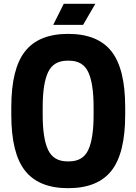

<svg xmlns="http://www.w3.org/2000/svg" viewBox="-20 -970 713 1003"><path d="M336 13Q183 13 111 -78Q39 -169 39 -370V-410Q39 -611 111 -702Q183 -793 336 -793Q490 -793 562 -702Q634 -611 634 -410V-370Q634 -169 562 -78Q490 13 336 13ZM332 -127H341Q413 -127 441 -186.5Q469 -246 469 -370V-410Q469 -534 441 -593.5Q413 -653 341 -653H332Q260 -653 231.5 -593.5Q203 -534 203 -410V-370Q203 -246 231.5 -186.5Q260 -127 332 -127ZM313 -950H478L414 -840H258Z"/></svg>

Font: Cooper Hewitt
Style: Bold
Weight: 711
Designer: Village Type and Design LLC
Foundry: Cooper Hewitt Smithsonian Design Museum
Version: 1.000